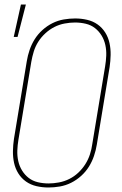

<svg xmlns="http://www.w3.org/2000/svg" viewBox="-20 -825 540 853"><path d="M195 8Q168 8 142 2Q116 -4 95.5 -18.5Q75 -33 61.5 -54.5Q48 -76 42.5 -101.5Q37 -127 37.5 -154Q38 -181 42 -208L99 -553Q103 -578 111.5 -603Q120 -628 134 -650.5Q148 -673 168.5 -691.5Q189 -710 213 -722Q237 -734 263 -738.5Q289 -743 314 -743Q341 -743 367 -737Q393 -731 413.5 -716.5Q434 -702 447.5 -680.5Q461 -659 466.5 -633.5Q472 -608 471.5 -581Q471 -554 467 -527L410 -182Q406 -157 397.5 -132Q389 -107 375 -84.5Q361 -62 340.5 -43.5Q320 -25 296 -13Q272 -1 246 3.5Q220 8 195 8ZM196 -10Q218 -10 242 -14.5Q266 -19 288 -30Q310 -41 328 -58Q346 -75 359 -95.5Q372 -116 379.5 -139Q387 -162 390 -185L447 -530Q451 -554 452 -578Q453 -602 448 -625Q443 -648 431 -667.5Q419 -687 401.5 -700.5Q384 -714 361 -719.5Q338 -725 313 -725Q291 -725 267 -720.5Q243 -716 221.5 -705Q200 -694 181.5 -677Q163 -660 150 -639.5Q137 -619 130 -596Q123 -573 119 -550L62 -205Q58 -181 57 -157Q56 -133 61 -110Q66 -87 78 -67.5Q90 -48 107.5 -34.5Q125 -21 148 -15.5Q171 -10 196 -10ZM41 -661 73 -805H95L58 -661Z"/></svg>

Font: Iosevka Thin
Style: Italic
Weight: 100
Italic angle: -9°
Monospace: yes
Designer: Belleve Invis
Foundry: Belleve Invis
Version: Version 32.5.0; ttfautohint (v1.8.4)